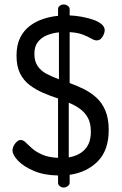

<svg xmlns="http://www.w3.org/2000/svg" viewBox="-20 -788 547 860"><path d="M266 52Q255 52 247.5 45.5Q240 39 240 31V-2Q177 -3 131.5 -22.5Q86 -42 61 -68Q36 -94 36 -115Q36 -125 41.5 -135.5Q47 -146 55.5 -153.5Q64 -161 73 -161Q84 -161 95.5 -149.5Q107 -138 124 -123Q141 -108 169 -95.5Q197 -83 240 -81V-347Q206 -358 173.5 -372Q141 -386 113.5 -406.5Q86 -427 70 -459Q54 -491 54 -539Q54 -586 70 -618.5Q86 -651 113 -671.5Q140 -692 173 -703Q206 -714 240 -717V-747Q240 -756 247.5 -762Q255 -768 266 -768Q275 -768 283.5 -762Q292 -756 292 -747V-719Q318 -718 345.5 -713Q373 -708 396.5 -700Q420 -692 434.5 -680Q449 -668 449 -653Q449 -645 445 -634.5Q441 -624 433 -615.5Q425 -607 413 -607Q403 -607 388.5 -615.5Q374 -624 351 -633Q328 -642 292 -644V-416Q323 -405 354.5 -389.5Q386 -374 411.5 -351Q437 -328 452 -292.5Q467 -257 467 -206Q467 -115 418 -65.5Q369 -16 292 -5V31Q292 39 283.5 45.5Q275 52 266 52ZM288 -83Q335 -91 361 -119.5Q387 -148 387 -198Q387 -236 373.5 -260.5Q360 -285 337.5 -301Q315 -317 288 -328ZM244 -433V-643Q214 -640 189 -629.5Q164 -619 149 -599Q134 -579 134 -547Q134 -513 149 -491.5Q164 -470 189 -457Q214 -444 244 -433Z"/></svg>

Font: Dosis ExtraLight Medium
Style: Regular
Weight: 500
Version: Version 3.001; ttfautohint (v1.8.2)